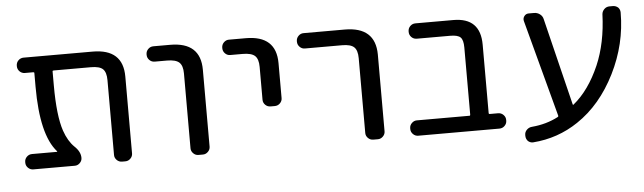

<svg xmlns="http://www.w3.org/2000/svg" viewBox="-42 -696 3023 901"><g transform="rotate(-5 1469.0 -245.0)"><path d="M557.6 -54.7Q557.6 -41 547.4 -30.8Q537.1 -20.5 523.4 -20.5H507.8Q493.2 -20.5 482.9 -30.8Q472.7 -41 472.7 -54.7V-407.2Q472.7 -444.3 457 -459.5Q441.4 -474.6 400.4 -474.6H224.6Q219.7 -474.6 219.7 -470.7V-405.3Q219.7 -261.7 244.1 -189.5Q261.7 -138.7 291 -110.4Q319.3 -84 319.3 -54.7Q319.3 -41 309.1 -30.8Q298.8 -20.5 285.2 -20.5H89.8Q75.2 -20.5 64.9 -30.8Q54.7 -41 54.7 -54.7V-58.6Q54.7 -72.3 64.9 -82.5Q75.2 -92.8 89.8 -92.8H207Q208 -92.8 208.5 -93.8Q209 -94.7 208 -95.7Q133.8 -178.7 133.8 -405.3V-470.7Q133.8 -474.6 128.9 -474.6H89.8Q75.2 -474.6 64.9 -484.9Q54.7 -495.1 54.7 -509.8V-511.7Q54.7 -526.4 64.9 -536.6Q75.2 -546.9 89.8 -546.9H415Q557.6 -546.9 557.6 -417Z M701.2 -474.6Q686.5 -474.6 676.3 -484.9Q666 -495.1 666 -509.8V-511.7Q666 -526.4 676.3 -536.6Q686.5 -546.9 701.2 -546.9H780.3Q922.9 -546.9 922.9 -417V-54.7Q922.9 -41 912.6 -30.8Q902.3 -20.5 888.7 -20.5H867.2Q853.5 -20.5 843.3 -30.8Q833 -41 833 -54.7V-407.2Q833 -444.3 816.4 -459.5Q799.8 -474.6 758.8 -474.6Z M1056.6 -474.6Q1043 -474.6 1032.7 -484.9Q1022.5 -495.1 1022.5 -509.8V-511.7Q1022.5 -526.4 1032.7 -536.6Q1043 -546.9 1056.6 -546.9H1136.7Q1279.3 -546.9 1279.3 -417V-252Q1279.3 -238.3 1269 -228Q1258.8 -217.8 1244.1 -217.8H1224.6Q1210 -217.8 1199.7 -228Q1189.5 -238.3 1189.5 -252V-407.2Q1189.5 -444.3 1172.9 -459.5Q1156.2 -474.6 1115.2 -474.6Z M1408.2 -474.6Q1394.5 -474.6 1384.3 -484.9Q1374 -495.1 1374 -509.8V-511.7Q1374 -526.4 1384.3 -536.6Q1394.5 -546.9 1408.2 -546.9H1602.5Q1746.1 -546.9 1747.1 -417V-54.7Q1747.1 -41 1736.8 -30.8Q1726.6 -20.5 1712.9 -20.5H1691.4Q1676.8 -20.5 1666.5 -30.8Q1656.2 -41 1656.2 -54.7V-407.2Q1656.2 -444.3 1640.1 -459.5Q1624 -474.6 1584 -474.6Z M2154.3 -414.1Q2154.3 -449.2 2141.6 -461.9Q2128.9 -474.6 2092.8 -474.6H1935.5Q1920.9 -474.6 1910.6 -484.9Q1900.4 -495.1 1900.4 -509.8V-511.7Q1900.4 -526.4 1910.6 -536.6Q1920.9 -546.9 1935.5 -546.9H2114.3Q2241.2 -546.9 2241.2 -419.9V-97.7Q2241.2 -92.8 2246.1 -92.8H2285.2Q2299.8 -92.8 2310.1 -82.5Q2320.3 -72.3 2320.3 -58.6V-54.7Q2320.3 -41 2310.1 -30.8Q2299.8 -20.5 2285.2 -20.5H1902.3Q1888.7 -20.5 1878.4 -30.8Q1868.2 -41 1868.2 -54.7V-58.6Q1868.2 -72.3 1878.4 -82.5Q1888.7 -92.8 1902.3 -92.8H2150.4Q2154.3 -92.8 2154.3 -97.7Z M2637.7 -103.5Q2638.7 -99.6 2641.6 -102.5Q2715.8 -163.1 2764.6 -275.4Q2808.6 -377.9 2813.5 -512.7Q2814.5 -526.4 2824.7 -536.6Q2835 -546.9 2849.6 -546.9H2865.2Q2879.9 -546.9 2890.6 -537.1Q2899.4 -527.3 2899.4 -513.7Q2899.4 -365.2 2831.1 -228.5Q2761.7 -89.8 2650.4 -15.6Q2554.7 48.8 2437.5 57.6Q2436.5 57.6 2435.5 57.6Q2422.9 57.6 2413.1 48.8Q2403.3 38.1 2403.3 23.4V19.5Q2403.3 5.9 2413.6 -4.4Q2423.8 -14.6 2438.5 -15.6Q2506.8 -21.5 2562.5 -50.8Q2566.4 -52.7 2565.4 -56.6L2443.4 -513.7Q2440.4 -526.4 2448.2 -536.6Q2456.1 -546.9 2468.8 -546.9H2494.1Q2509.8 -546.9 2522 -537.6Q2534.2 -528.3 2537.1 -513.7Z"/></g></svg>

Font: Gen Jyuu GothicL Regular
Style: Regular
Weight: 400
Designer: [Source Han Sans]
Ryoko NISHIZUKA  (kana & ideographs); Paul D. Hunt (Latin, Greek & Cyrillic); Wenlong ZHANG  (bopomofo
Version: Version 1.002.20150607